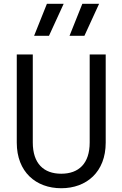

<svg xmlns="http://www.w3.org/2000/svg" viewBox="-20 -989 650 1019"><path d="M456 -700V-233C456 -121 398 -67 305 -67C212 -67 154 -121 154 -233V-700H69V-232C69 -76 171 10 305 10C439 10 541 -76 541 -232V-700ZM417 -969 349 -799H428L506 -969ZM229 -969 161 -799H240L318 -969Z"/></svg>

Font: Necto Mono
Style: Regular
Weight: 400
Designer: Marco Condello
Foundry: Collletttivo
Version: Version 1.300;Glyphs 3.2 (3217)